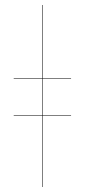

<svg xmlns="http://www.w3.org/2000/svg" viewBox="-20 -750 340 770"><path d="M151 -435V-288H265V-286H151V0H149V-286H35V-288H149V-435H35V-437H149V-730H151V-437H265V-435Z"/></svg>

Font: FiraGO Two
Style: Regular
Weight: 100
Designer: bBox Type
Foundry: bBox Type GmbH
Version: Version 1.001